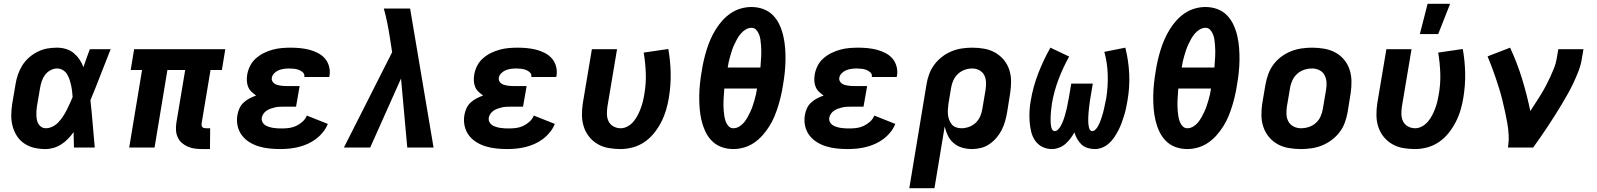

<svg xmlns="http://www.w3.org/2000/svg" viewBox="-20 -780 8440 1015"><path d="M221 8Q190 8 161.5 1.5Q133 -5 109 -21Q85 -37 69.5 -61Q54 -85 46.5 -113.5Q39 -142 39.5 -172.5Q40 -203 45 -234L62 -334Q66 -360 74.5 -385Q83 -410 97.5 -433.5Q112 -457 133 -475.5Q154 -494 179 -506.5Q204 -519 229.5 -523.5Q255 -528 281 -528Q306 -528 329 -521Q352 -514 369.5 -499.5Q387 -485 400 -466Q413 -447 421 -425Q429 -449 437.5 -472.5Q446 -496 455 -520H565Q538 -453 512 -385Q486 -317 458 -250Q465 -188 470 -125Q475 -62 481 0H371Q370 -20 370 -40.5Q370 -61 369 -82Q356 -63 340 -46.5Q324 -30 305 -17.5Q286 -5 264 1.5Q242 8 221 8ZM222 -102Q240 -102 258 -111Q276 -120 289 -134Q302 -148 313 -164.5Q324 -181 332.5 -198Q341 -215 349 -232.5Q357 -250 364 -267Q363 -283 361 -299Q359 -315 355.5 -330.5Q352 -346 347 -361Q342 -376 333.5 -389Q325 -402 311.5 -410Q298 -418 281 -418Q264 -418 246.5 -408.5Q229 -399 218 -384Q207 -369 201 -351.5Q195 -334 192 -316L175 -216Q173 -204 172.5 -192Q172 -180 172.5 -168Q173 -156 175.5 -144.5Q178 -133 184 -123.5Q190 -114 200 -108Q210 -102 222 -102Z M1090 8H1049Q1029 8 1010 5.5Q991 3 973.5 -4.5Q956 -12 942 -24Q928 -36 920 -53Q912 -70 910.5 -89.5Q909 -109 912 -129L959 -410H865L797 0H663L731 -410H671L689 -520H1171L1153 -410H1093L1046 -129Q1045 -123 1045.5 -118Q1046 -113 1049 -109Q1052 -105 1057.5 -103.5Q1063 -102 1068 -102H1091Z M1462 8Q1433 8 1404 5Q1375 2 1348.5 -6Q1322 -14 1298.5 -28.5Q1275 -43 1258.5 -65Q1242 -87 1236 -115Q1230 -143 1235 -172Q1238 -190 1246 -207.5Q1254 -225 1268 -238Q1282 -251 1299.5 -260Q1317 -269 1334 -275Q1321 -284 1309.5 -295Q1298 -306 1292 -320.5Q1286 -335 1285 -352Q1284 -369 1287 -386Q1291 -410 1302.5 -432.5Q1314 -455 1333.5 -472Q1353 -489 1375.5 -500Q1398 -511 1422 -517.5Q1446 -524 1470 -526Q1494 -528 1517 -528Q1543 -528 1567.5 -525.5Q1592 -523 1615.5 -517Q1639 -511 1661 -499.5Q1683 -488 1698 -470.5Q1713 -453 1719.5 -429Q1726 -405 1722 -380L1720 -373H1588L1589 -374Q1591 -388 1581.5 -397Q1572 -406 1560 -410.5Q1548 -415 1535 -416.5Q1522 -418 1508 -418Q1495 -418 1481 -416Q1467 -414 1454 -409Q1441 -404 1430 -393Q1419 -382 1417 -369Q1415 -360 1419 -352Q1423 -344 1429.5 -339Q1436 -334 1444.5 -331.5Q1453 -329 1462 -327.5Q1471 -326 1480 -325.5Q1489 -325 1498 -325H1564L1545 -216H1479Q1468 -216 1456.5 -215.5Q1445 -215 1434 -212.5Q1423 -210 1411.5 -206Q1400 -202 1390 -195.5Q1380 -189 1373 -179Q1366 -169 1364 -158Q1362 -146 1367 -135.5Q1372 -125 1381 -119Q1390 -113 1401 -109.5Q1412 -106 1424 -104Q1436 -102 1447.5 -101.5Q1459 -101 1471 -101Q1490 -101 1509 -103.5Q1528 -106 1546 -114.5Q1564 -123 1579.5 -137Q1595 -151 1602 -169L1713 -125Q1704 -102 1687.5 -81.5Q1671 -61 1650.5 -45.5Q1630 -30 1606.5 -19.5Q1583 -9 1559 -3Q1535 3 1510.5 5.5Q1486 8 1462 8Z M1937 0H1798L2053 -504L2042 -575Q2036 -615 2028 -655.5Q2020 -696 2009 -735H2148L2161 -658L2272 0H2133L2100 -365Z M2662 8Q2633 8 2604 5Q2575 2 2548.5 -6Q2522 -14 2498.5 -28.5Q2475 -43 2458.5 -65Q2442 -87 2436 -115Q2430 -143 2435 -172Q2438 -190 2446 -207.5Q2454 -225 2468 -238Q2482 -251 2499.5 -260Q2517 -269 2534 -275Q2521 -284 2509.5 -295Q2498 -306 2492 -320.5Q2486 -335 2485 -352Q2484 -369 2487 -386Q2491 -410 2502.5 -432.5Q2514 -455 2533.5 -472Q2553 -489 2575.5 -500Q2598 -511 2622 -517.5Q2646 -524 2670 -526Q2694 -528 2717 -528Q2743 -528 2767.5 -525.5Q2792 -523 2815.5 -517Q2839 -511 2861 -499.5Q2883 -488 2898 -470.5Q2913 -453 2919.5 -429Q2926 -405 2922 -380L2920 -373H2788L2789 -374Q2791 -388 2781.5 -397Q2772 -406 2760 -410.5Q2748 -415 2735 -416.5Q2722 -418 2708 -418Q2695 -418 2681 -416Q2667 -414 2654 -409Q2641 -404 2630 -393Q2619 -382 2617 -369Q2615 -360 2619 -352Q2623 -344 2629.5 -339Q2636 -334 2644.5 -331.5Q2653 -329 2662 -327.5Q2671 -326 2680 -325.5Q2689 -325 2698 -325H2764L2745 -216H2679Q2668 -216 2656.5 -215.5Q2645 -215 2634 -212.5Q2623 -210 2611.5 -206Q2600 -202 2590 -195.5Q2580 -189 2573 -179Q2566 -169 2564 -158Q2562 -146 2567 -135.5Q2572 -125 2581 -119Q2590 -113 2601 -109.5Q2612 -106 2624 -104Q2636 -102 2647.5 -101.5Q2659 -101 2671 -101Q2690 -101 2709 -103.5Q2728 -106 2746 -114.5Q2764 -123 2779.5 -137Q2795 -151 2802 -169L2913 -125Q2904 -102 2887.5 -81.5Q2871 -61 2850.5 -45.5Q2830 -30 2806.5 -19.5Q2783 -9 2759 -3Q2735 3 2710.5 5.5Q2686 8 2662 8Z M3261 8Q3228 8 3197 2.5Q3166 -3 3140 -18Q3114 -33 3095 -56.5Q3076 -80 3066.5 -109Q3057 -138 3056.5 -170Q3056 -202 3061 -234L3109 -520H3242L3191 -216Q3188 -196 3188.5 -175.5Q3189 -155 3197.5 -138Q3206 -121 3223.5 -111.5Q3241 -102 3261 -102Q3280 -102 3298 -112Q3316 -122 3329 -137.5Q3342 -153 3351 -170.5Q3360 -188 3367 -206.5Q3374 -225 3378.5 -243.5Q3383 -262 3386 -281Q3396 -337 3394 -392.5Q3392 -448 3383 -502L3513 -521Q3524 -459 3525.5 -394.5Q3527 -330 3516 -264Q3511 -232 3501.5 -199.5Q3492 -167 3476.5 -136.5Q3461 -106 3439 -78Q3417 -50 3388 -30Q3359 -10 3326 -1Q3293 8 3261 8Z M3857 8Q3823 8 3793.5 -3Q3764 -14 3742.5 -36Q3721 -58 3708 -86.5Q3695 -115 3688 -145.5Q3681 -176 3678.5 -208.5Q3676 -241 3676.5 -273.5Q3677 -306 3680.5 -339Q3684 -372 3690 -406Q3694 -433 3700.5 -461Q3707 -489 3715.5 -516.5Q3724 -544 3735.5 -570.5Q3747 -597 3762.5 -622.5Q3778 -648 3798 -670.5Q3818 -693 3843 -710Q3868 -727 3896.5 -735Q3925 -743 3952 -743Q3986 -743 4015.5 -732Q4045 -721 4066.5 -699Q4088 -677 4101 -648.5Q4114 -620 4121 -589.5Q4128 -559 4130.5 -526.5Q4133 -494 4132.5 -461.5Q4132 -429 4128.5 -396Q4125 -363 4119 -329Q4115 -302 4108.5 -274Q4102 -246 4093.5 -218.5Q4085 -191 4074 -164.5Q4063 -138 4047 -112.5Q4031 -87 4011 -64.5Q3991 -42 3966 -25Q3941 -8 3912.5 0Q3884 8 3857 8ZM4000 -423Q4001 -438 4002 -453Q4003 -468 4004 -483Q4005 -498 4004.5 -512.5Q4004 -527 4003 -541.5Q4002 -556 4000 -570.5Q3998 -585 3992.5 -598.5Q3987 -612 3977.5 -622.5Q3968 -633 3953 -633Q3937 -633 3922 -624Q3907 -615 3896 -602Q3885 -589 3877 -574.5Q3869 -560 3862 -545Q3855 -530 3850 -515Q3845 -500 3840.5 -484.5Q3836 -469 3832.5 -453.5Q3829 -438 3827 -423ZM3857 -102Q3873 -102 3888 -111Q3903 -120 3913.5 -133Q3924 -146 3932 -160.5Q3940 -175 3947 -190Q3954 -205 3959 -220Q3964 -235 3968.5 -250.5Q3973 -266 3976.5 -281.5Q3980 -297 3982 -312H3809Q3808 -297 3807 -282Q3806 -267 3805 -252Q3804 -237 3804.5 -222.5Q3805 -208 3806 -193.5Q3807 -179 3809.5 -164.5Q3812 -150 3817 -136.5Q3822 -123 3832 -112.5Q3842 -102 3857 -102Z M4462 8Q4433 8 4404 5Q4375 2 4348.5 -6Q4322 -14 4298.5 -28.5Q4275 -43 4258.5 -65Q4242 -87 4236 -115Q4230 -143 4235 -172Q4238 -190 4246 -207.5Q4254 -225 4268 -238Q4282 -251 4299.5 -260Q4317 -269 4334 -275Q4321 -284 4309.5 -295Q4298 -306 4292 -320.5Q4286 -335 4285 -352Q4284 -369 4287 -386Q4291 -410 4302.5 -432.5Q4314 -455 4333.5 -472Q4353 -489 4375.5 -500Q4398 -511 4422 -517.5Q4446 -524 4470 -526Q4494 -528 4517 -528Q4543 -528 4567.5 -525.5Q4592 -523 4615.5 -517Q4639 -511 4661 -499.5Q4683 -488 4698 -470.5Q4713 -453 4719.5 -429Q4726 -405 4722 -380L4720 -373H4588L4589 -374Q4591 -388 4581.5 -397Q4572 -406 4560 -410.5Q4548 -415 4535 -416.5Q4522 -418 4508 -418Q4495 -418 4481 -416Q4467 -414 4454 -409Q4441 -404 4430 -393Q4419 -382 4417 -369Q4415 -360 4419 -352Q4423 -344 4429.5 -339Q4436 -334 4444.5 -331.5Q4453 -329 4462 -327.5Q4471 -326 4480 -325.5Q4489 -325 4498 -325H4564L4545 -216H4479Q4468 -216 4456.5 -215.5Q4445 -215 4434 -212.5Q4423 -210 4411.5 -206Q4400 -202 4390 -195.5Q4380 -189 4373 -179Q4366 -169 4364 -158Q4362 -146 4367 -135.5Q4372 -125 4381 -119Q4390 -113 4401 -109.5Q4412 -106 4424 -104Q4436 -102 4447.5 -101.5Q4459 -101 4471 -101Q4490 -101 4509 -103.5Q4528 -106 4546 -114.5Q4564 -123 4579.5 -137Q4595 -151 4602 -169L4713 -125Q4704 -102 4687.5 -81.5Q4671 -61 4650.5 -45.5Q4630 -30 4606.5 -19.5Q4583 -9 4559 -3Q4535 3 4510.5 5.5Q4486 8 4462 8Z M4787 215 4878 -334Q4882 -361 4892 -388Q4902 -415 4919.5 -438.5Q4937 -462 4960.5 -480Q4984 -498 5011 -509Q5038 -520 5065.5 -524Q5093 -528 5120 -528Q5152 -528 5183 -522.5Q5214 -517 5240.5 -502Q5267 -487 5286.5 -463.5Q5306 -440 5315.5 -411Q5325 -382 5325 -350Q5325 -318 5320 -286L5304 -186Q5300 -163 5293.5 -139.5Q5287 -116 5276 -94Q5265 -72 5248.5 -52.5Q5232 -33 5211 -18.5Q5190 -4 5166 2Q5142 8 5119 8Q5091 8 5066 0.5Q5041 -7 5021.5 -23.5Q5002 -40 4991 -63Q4980 -86 4974 -111L4920 215ZM5062 -102Q5082 -102 5102 -109Q5122 -116 5137.5 -130.5Q5153 -145 5161.5 -164.5Q5170 -184 5173 -204L5190 -304Q5193 -324 5192.5 -344.5Q5192 -365 5183.5 -382Q5175 -399 5157.5 -408.5Q5140 -418 5120 -418Q5100 -418 5080 -411Q5060 -404 5044.5 -389.5Q5029 -375 5020 -355.5Q5011 -336 5008 -316L4994 -232Q4992 -217 4991 -202Q4990 -187 4991.5 -173Q4993 -159 4998 -146Q5003 -133 5011.5 -122.5Q5020 -112 5033.5 -107Q5047 -102 5062 -102Z M5541 8Q5513 8 5489.5 -4Q5466 -16 5451.5 -37.5Q5437 -59 5431 -85Q5425 -111 5423 -138Q5421 -165 5422.5 -193Q5424 -221 5429 -248Q5441 -320 5468 -390.5Q5495 -461 5533 -528L5632 -481Q5599 -422 5575.5 -359.5Q5552 -297 5541 -233Q5540 -225 5539 -217Q5538 -209 5537 -201Q5536 -193 5535.5 -185Q5535 -177 5534.5 -169.5Q5534 -162 5534 -154Q5534 -146 5534 -138Q5534 -130 5535 -122.5Q5536 -115 5537.5 -107.5Q5539 -100 5543.5 -93.5Q5548 -87 5556 -87Q5565 -87 5573 -95Q5581 -103 5586 -111.5Q5591 -120 5595 -129Q5599 -138 5602.5 -147.5Q5606 -157 5608.5 -166Q5611 -175 5613.5 -184.5Q5616 -194 5618.5 -203.5Q5621 -213 5622.5 -222.5Q5624 -232 5626 -241.5Q5628 -251 5630 -260L5643 -338H5757L5744 -260Q5742 -252 5741.5 -244.5Q5741 -237 5739.5 -229Q5738 -221 5737.5 -213.5Q5737 -206 5736 -198.5Q5735 -191 5734.5 -183Q5734 -175 5733.5 -167.5Q5733 -160 5733 -152.5Q5733 -145 5733 -137.5Q5733 -130 5734 -122.5Q5735 -115 5736.5 -107.5Q5738 -100 5742 -93.5Q5746 -87 5754 -87Q5763 -87 5771 -95Q5779 -103 5784 -112Q5789 -121 5793 -130Q5797 -139 5800 -148Q5803 -157 5806 -166.5Q5809 -176 5811.5 -185Q5814 -194 5816 -203.5Q5818 -213 5820 -222.5Q5822 -232 5824 -241.5Q5826 -251 5828 -260Q5838 -323 5836 -385.5Q5834 -448 5818 -506L5929 -528Q5946 -461 5949.5 -390Q5953 -319 5940 -246Q5937 -227 5932.5 -207Q5928 -187 5922 -167.5Q5916 -148 5909 -129Q5902 -110 5892.5 -91.5Q5883 -73 5871 -55Q5859 -37 5843 -22.5Q5827 -8 5807.5 0Q5788 8 5768 8Q5748 8 5729 2Q5710 -4 5697 -16.5Q5684 -29 5674.5 -45.5Q5665 -62 5660 -80Q5650 -63 5638.5 -47.5Q5627 -32 5612 -19Q5597 -6 5578 1Q5559 8 5541 8Z M6257 8Q6223 8 6193.5 -3Q6164 -14 6142.5 -36Q6121 -58 6108 -86.5Q6095 -115 6088 -145.5Q6081 -176 6078.5 -208.5Q6076 -241 6076.5 -273.5Q6077 -306 6080.5 -339Q6084 -372 6090 -406Q6094 -433 6100.5 -461Q6107 -489 6115.5 -516.5Q6124 -544 6135.5 -570.5Q6147 -597 6162.5 -622.5Q6178 -648 6198 -670.5Q6218 -693 6243 -710Q6268 -727 6296.5 -735Q6325 -743 6352 -743Q6386 -743 6415.5 -732Q6445 -721 6466.5 -699Q6488 -677 6501 -648.5Q6514 -620 6521 -589.5Q6528 -559 6530.5 -526.5Q6533 -494 6532.5 -461.5Q6532 -429 6528.5 -396Q6525 -363 6519 -329Q6515 -302 6508.5 -274Q6502 -246 6493.5 -218.5Q6485 -191 6474 -164.5Q6463 -138 6447 -112.5Q6431 -87 6411 -64.5Q6391 -42 6366 -25Q6341 -8 6312.5 0Q6284 8 6257 8ZM6400 -423Q6401 -438 6402 -453Q6403 -468 6404 -483Q6405 -498 6404.5 -512.5Q6404 -527 6403 -541.5Q6402 -556 6400 -570.5Q6398 -585 6392.5 -598.5Q6387 -612 6377.5 -622.5Q6368 -633 6353 -633Q6337 -633 6322 -624Q6307 -615 6296 -602Q6285 -589 6277 -574.5Q6269 -560 6262 -545Q6255 -530 6250 -515Q6245 -500 6240.5 -484.5Q6236 -469 6232.5 -453.5Q6229 -438 6227 -423ZM6257 -102Q6273 -102 6288 -111Q6303 -120 6313.5 -133Q6324 -146 6332 -160.5Q6340 -175 6347 -190Q6354 -205 6359 -220Q6364 -235 6368.5 -250.5Q6373 -266 6376.5 -281.5Q6380 -297 6382 -312H6209Q6208 -297 6207 -282Q6206 -267 6205 -252Q6204 -237 6204.5 -222.5Q6205 -208 6206 -193.5Q6207 -179 6209.5 -164.5Q6212 -150 6217 -136.5Q6222 -123 6232 -112.5Q6242 -102 6257 -102Z M6857 8Q6824 8 6792.5 2.5Q6761 -3 6734.5 -17.5Q6708 -32 6688.5 -55.5Q6669 -79 6659 -108Q6649 -137 6648.5 -169.5Q6648 -202 6653 -234L6670 -334Q6675 -362 6685 -389Q6695 -416 6712.5 -439.5Q6730 -463 6754.5 -481Q6779 -499 6806 -509.5Q6833 -520 6861 -524Q6889 -528 6916 -528Q6949 -528 6980.5 -522.5Q7012 -517 7039 -502.5Q7066 -488 7085.5 -464.5Q7105 -441 7114.5 -412Q7124 -383 7124.5 -350.5Q7125 -318 7120 -286L7104 -186Q7099 -158 7089 -131Q7079 -104 7061 -80.5Q7043 -57 7018.5 -39Q6994 -21 6967.5 -10.5Q6941 0 6912.5 4Q6884 8 6857 8ZM6857 -102Q6878 -102 6898.5 -108.5Q6919 -115 6935.5 -129.5Q6952 -144 6961 -164Q6970 -184 6973 -204L6990 -304Q6994 -325 6992.5 -345.5Q6991 -366 6982 -383Q6973 -400 6955 -409Q6937 -418 6917 -418Q6896 -418 6875.5 -411.5Q6855 -405 6838.5 -390.5Q6822 -376 6812.5 -356Q6803 -336 6800 -316L6783 -216Q6780 -195 6781 -174.5Q6782 -154 6791.5 -137Q6801 -120 6819 -111Q6837 -102 6857 -102Z M7461 8Q7428 8 7397 2.5Q7366 -3 7340 -18Q7314 -33 7295 -56.5Q7276 -80 7266.5 -109Q7257 -138 7256.5 -170Q7256 -202 7261 -234L7309 -520H7442L7391 -216Q7388 -196 7388.5 -175.5Q7389 -155 7397.5 -138Q7406 -121 7423.5 -111.5Q7441 -102 7461 -102Q7480 -102 7498 -112Q7516 -122 7529 -137.5Q7542 -153 7551 -170.5Q7560 -188 7567 -206.5Q7574 -225 7578.5 -243.5Q7583 -262 7586 -281Q7596 -337 7594 -392.5Q7592 -448 7583 -502L7713 -521Q7724 -459 7725.5 -394.5Q7727 -330 7716 -264Q7711 -232 7701.5 -199.5Q7692 -167 7676.5 -136.5Q7661 -106 7639 -78Q7617 -50 7588 -30Q7559 -10 7526 -1Q7493 8 7461 8ZM7486 -600 7527 -760H7646L7583 -600Z M7952 0Q7957 -33 7955.5 -65Q7954 -97 7948.5 -128Q7943 -159 7936.5 -189Q7930 -219 7922.5 -249.5Q7915 -280 7906 -309.5Q7897 -339 7887 -368Q7877 -397 7866.5 -425.5Q7856 -454 7844 -482L7963 -528Q8000 -449 8026 -364.5Q8052 -280 8070 -193Q8084 -215 8098.5 -237Q8113 -259 8126.5 -281Q8140 -303 8152 -326Q8164 -349 8175 -372.5Q8186 -396 8195.5 -420Q8205 -444 8209 -468L8218 -520H8351L8342 -468Q8337 -436 8325 -405Q8313 -374 8299 -344Q8285 -314 8268.5 -284.5Q8252 -255 8234.5 -226Q8217 -197 8199 -168.5Q8181 -140 8162.5 -112Q8144 -84 8124.5 -56Q8105 -28 8085 0Z"/></svg>

Font: Iosevka Extrabold Extended
Style: Italic
Weight: 800
Width: 7
Italic angle: -9°
Monospace: yes
Designer: Belleve Invis
Foundry: Belleve Invis
Version: Version 32.5.0; ttfautohint (v1.8.4)